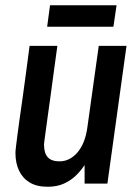

<svg xmlns="http://www.w3.org/2000/svg" viewBox="-20 -701 526 733"><path d="M162 12Q120 12 93 -4.5Q66 -21 52.5 -50Q39 -79 39 -117Q39 -125 41 -141Q43 -157 46 -181.5Q49 -206 54 -240.5Q59 -275 65 -318Q71 -361 78 -413Q85 -465 93 -526H199Q191 -469 184.5 -420Q178 -371 172.5 -331Q167 -291 162.5 -259Q158 -227 155 -204Q152 -181 150 -167.5Q148 -154 148 -150Q148 -116 162.5 -100.5Q177 -85 207 -85Q247 -85 276.5 -120Q306 -155 314 -218L357 -526H463L390 0H303V-71Q290 -51 271 -32Q252 -13 225 -0.5Q198 12 162 12ZM160 -599 171 -681H425L413 -599Z"/></svg>

Font: Archivo Narrow SemiBold
Style: Italic
Weight: 600
Italic angle: -8°
Designer: Hector Gatti
Foundry: Omnibus-Type
Version: Version 3.002